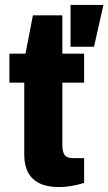

<svg xmlns="http://www.w3.org/2000/svg" viewBox="-20 -744 438 776"><path d="M217 12Q171 12 140 -3Q109 -18 93.5 -47Q78 -76 78 -118V-410H18V-527H83L113 -682H232V-527H320V-410H232V-157Q232 -131 241 -118Q250 -105 274 -105H320V-5Q305 0 287 4Q269 8 250.5 10Q232 12 217 12ZM265 -555V-724H398L360 -555Z"/></svg>

Font: Archivo SemiCondensed ExtraBold
Style: Regular
Weight: 800
Width: 4
Designer: Hector Gatti
Foundry: Omnibus-Type
Version: Version 2.001